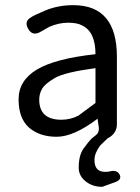

<svg xmlns="http://www.w3.org/2000/svg" viewBox="-20 -518 544 744"><path d="M264 -498Q433 -498 433 -298V-37Q433 0 397 18L368 46Q346 76 346 102Q346 155 402 147Q433 138 443.5 158.5Q454 179 423 189L376 206Q338 206 311.5 184.5Q285 163 285 132Q285 84 303.5 58Q322 32 336 18L350 7Q365 -4 363 -23L358 -58Q266 12 199.5 12Q133 12 92 -24Q52 -60 52 -133Q52 -206 123 -248.5Q194 -291 350 -308Q350 -394 299 -419Q280 -430 244 -430Q208 -430 171 -414L134 -393Q105 -378 89 -406.5Q73 -435 99 -450Q107 -457 156 -477.5Q205 -498 264 -498ZM132 -132Q132 -54 218 -54Q253 -54 284 -70L350 -119V-254Q231 -238 193 -216Q155 -194 143.5 -174.5Q132 -155 132 -132Z"/></svg>

Font: Raw Maruko Gothic CJK TC
Style: Regular
Weight: 400
Version: Version 1.001